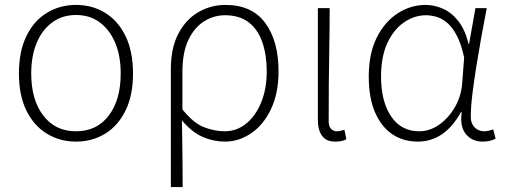

<svg xmlns="http://www.w3.org/2000/svg" viewBox="-20 -563 2058 781"><path d="M289 13Q224 13 171 -19Q118 -51 87.5 -113Q57 -175 57 -264Q57 -354 87.5 -416.5Q118 -479 171 -511Q224 -543 289 -543Q355 -543 407.5 -511Q460 -479 490.5 -416.5Q521 -354 521 -264Q521 -175 490.5 -113Q460 -51 407.5 -19Q355 13 289 13ZM289 -29Q374 -29 422.5 -93Q471 -157 471 -264Q471 -335 449 -388Q427 -441 386.5 -471.5Q346 -502 289 -502Q233 -502 192 -471.5Q151 -441 129 -388Q107 -335 107 -264Q107 -157 156 -93Q205 -29 289 -29Z M675 198V-282Q675 -369 706 -427Q737 -485 787.5 -514Q838 -543 897 -543Q1005 -543 1059 -469.5Q1113 -396 1113 -273Q1113 -183 1082 -118.5Q1051 -54 1001 -20.5Q951 13 896 13Q848 13 804.5 -6Q761 -25 720 -73Q721 -21 721.5 20.5Q722 62 722.5 104Q723 146 723 198ZM894 -29Q942 -29 980.5 -59.5Q1019 -90 1042 -145.5Q1065 -201 1065 -273Q1065 -338 1047.5 -390Q1030 -442 992.5 -471.5Q955 -501 895 -501Q850 -501 810.5 -476.5Q771 -452 746.5 -401Q722 -350 722 -270V-118Q767 -62 810 -45.5Q853 -29 894 -29Z M1343 13Q1320 13 1305 3.5Q1290 -6 1281.5 -25.5Q1273 -45 1273 -76V-530H1321Q1321 -452 1319.5 -375Q1318 -298 1317.5 -221.5Q1317 -145 1317 -69Q1317 -49 1326.5 -39Q1336 -29 1350 -29Q1357 -29 1364 -30.5Q1371 -32 1381 -35L1389 3Q1381 8 1370 10.5Q1359 13 1343 13Z M1679 13Q1621 13 1576.5 -16.5Q1532 -46 1506 -105Q1480 -164 1480 -252Q1480 -345 1512.5 -410Q1545 -475 1598 -509Q1651 -543 1711 -543Q1747 -543 1782 -527.5Q1817 -512 1844.5 -477Q1872 -442 1886 -384H1888L1914 -530H1960Q1949 -474 1938 -413Q1927 -352 1917.5 -292.5Q1908 -233 1901.5 -180Q1895 -127 1895 -87Q1895 -61 1910.5 -45Q1926 -29 1949 -29Q1958 -29 1968.5 -31.5Q1979 -34 1986 -37L1996 1Q1987 6 1974 9.5Q1961 13 1942 13Q1901 13 1875.5 -17Q1850 -47 1858 -107H1855Q1789 13 1679 13ZM1685 -29Q1728 -29 1766 -55.5Q1804 -82 1830 -126.5Q1856 -171 1860 -224L1868 -329Q1856 -385 1837.5 -419.5Q1819 -454 1797.5 -471.5Q1776 -489 1754 -495Q1732 -501 1713 -501Q1666 -501 1624 -472.5Q1582 -444 1556 -388.5Q1530 -333 1530 -252Q1530 -150 1571 -89.5Q1612 -29 1685 -29Z"/></svg>

Font: Noto Sans TC ExtraLight
Style: Regular
Weight: 250
Designer: Ryoko NISHIZUKA  (kana, bopomofo & ideographs); Paul D. Hunt (Latin, Greek & Cyrillic); Sandoll Communications , Soo-you
Foundry: Adobe
Version: Version 2.004-H2;hotconv 1.0.118;makeotfexe 2.5.65603